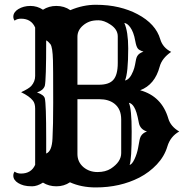

<svg xmlns="http://www.w3.org/2000/svg" viewBox="-20 -782 783 816"><path d="M219.7 9.8Q187.5 9.8 162.6 -5.9Q137.7 9.8 116.5 9.8Q95.2 9.8 81.5 6.1Q67.9 2.4 57.6 -3.9Q36.6 -16.6 36.6 -35.6Q36.6 -45.4 42 -52.7Q52.7 -44.4 69.3 -44.4Q112.8 -44.4 129.4 -81.5V-320.3Q129.4 -342.3 120.1 -354Q105.5 -373 69.8 -390.1Q102.5 -405.3 112.8 -416.5Q129.4 -435.5 129.4 -459V-665Q112.8 -702.6 69.3 -702.6Q52.7 -702.6 42 -694.3Q36.6 -701.7 36.6 -711.2Q36.6 -720.7 42.2 -729Q47.9 -737.3 57.6 -743.2Q80.1 -756.8 109.1 -756.8Q138.2 -756.8 162.6 -740.7Q188 -756.8 219.2 -756.8Q253.4 -756.8 278.8 -738.8Q333 -761.7 386.7 -761.7Q440.4 -761.7 484.6 -751.2Q528.8 -740.7 564.5 -721.7Q642.1 -680.7 661.1 -615.2Q671.9 -579.1 707.5 -561.5Q668 -534.2 658.7 -499Q638.2 -421.9 575.7 -398.4Q667.5 -373 695.3 -278.3Q705.1 -244.6 741.7 -223.1Q704.1 -202.1 691.4 -159.7Q678.7 -117.2 646.7 -83.3Q614.7 -49.3 572.3 -27.3Q490.2 14.6 387.2 14.6Q325.7 14.6 277.3 -7.3Q252 9.8 219.7 9.8ZM400.4 -421.9Q443.4 -421.9 461.4 -442.4Q480.5 -463.4 480.5 -514.6V-627.4Q480.5 -657.2 449.2 -677.7Q421.9 -695.8 398.7 -695.8Q375.5 -695.8 360.6 -690.2Q345.7 -684.6 334 -674.8Q309.1 -654.3 309.1 -625.5V-421.9ZM508.3 -684.6Q524.9 -647.5 524.9 -576.2Q524.9 -471.2 511.2 -439.9Q531.7 -443.8 545.9 -479.5Q551.3 -492.7 554 -507.3Q556.6 -522 558.3 -530Q560.1 -538.1 563.5 -543.9Q570.8 -556.2 589.8 -562.5Q570.3 -568.8 565.4 -576.2Q559.1 -584.5 555.2 -606.4Q551.3 -628.4 545.9 -642.3Q540.5 -656.2 534.2 -665Q522 -682.6 508.3 -684.6ZM176.3 -129.4Q200.7 -138.7 203.1 -193.4Q206.1 -248 206.1 -344.7Q206.1 -441.4 205.8 -473.4Q205.6 -505.4 205.1 -524.9Q203.6 -582.5 194.1 -594.5Q184.6 -606.4 176.3 -610.4Q176.3 -440.4 170.4 -417Q163.6 -397.5 137.2 -389.2Q166.5 -378.9 170.4 -364.3Q176.3 -340.8 176.3 -192.9ZM309.1 -127.4Q309.1 -93.3 335 -71.3Q359.9 -50.8 394.5 -50.8Q428.2 -50.8 451.2 -65.4Q495.1 -94.2 495.1 -131.3V-274.4Q495.1 -318.8 466.3 -341.3Q441.9 -360.4 402.3 -360.4H309.1ZM527.8 -345.2Q539.6 -318.8 539.6 -223.1Q539.6 -102.1 530.8 -81.1Q541 -83 551.8 -106Q562.5 -128.9 566.9 -153.3Q571.3 -177.7 573 -186.5Q574.7 -195.3 578.1 -202.1Q585.9 -216.8 604.5 -223.1Q575.2 -232.4 570.1 -260.3Q564.9 -288.1 560.1 -303.2Q555.2 -318.4 549.8 -327.1Q540.5 -342.8 527.8 -345.2Z"/></svg>

Font: Rye
Style: Regular
Weight: 400
Designer: Nicole Fally
Foundry: Nicole Fally
Version: Version 1.001